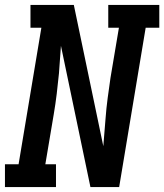

<svg xmlns="http://www.w3.org/2000/svg" viewBox="-27 -755 663 775"><path d="M-7 0V-92H48L140 -643H96V-735H271L390 -165L399 -276Q402 -317 407.5 -358.5Q413 -400 419 -441L453 -643H410V-735H616V-643H561L454 0H338L219 -570L211 -459Q207 -418 202 -376.5Q197 -335 190 -294L156 -92H199V0Z"/></svg>

Font: Iosevka Etoile SmBdObl
Style: Regular
Weight: 600
Italic angle: -9°
Designer: Belleve Invis
Foundry: Belleve Invis
Version: Version 15.5.2; ttfautohint (v1.8.4)